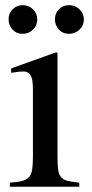

<svg xmlns="http://www.w3.org/2000/svg" viewBox="-20 -712 351 732"><path d="M199.2 -509.8V-113.3Q199.2 -83 201.7 -64.9Q204.1 -46.9 212.9 -36.6Q221.7 -26.4 237.8 -22.5Q253.9 -18.6 282.2 -15.6V0H17.6V-15.6Q46.9 -17.6 64 -22Q81.1 -26.4 90.3 -36.6Q99.6 -46.9 102.5 -64.9Q105.5 -83 105.5 -113.3V-372.1Q105.5 -409.2 97.2 -424.3Q88.9 -439.5 69.3 -439.5Q61.5 -439.5 51.3 -438.5Q41 -437.5 30.3 -435.5L22.5 -434.6V-451.2L194.3 -512.7ZM66.4 -692.4Q89.8 -692.4 106 -676.3Q122.1 -660.2 122.1 -637.7Q122.1 -615.2 106 -599.1Q89.8 -583 65.4 -583Q43 -583 27.8 -599.1Q12.7 -615.2 12.7 -638.7Q12.7 -661.1 28.3 -676.8Q43.9 -692.4 66.4 -692.4ZM243.2 -692.4Q266.6 -692.4 283.2 -676.3Q299.8 -660.2 299.8 -637.7Q299.8 -615.2 283.2 -599.1Q266.6 -583 242.2 -583Q219.7 -583 204.6 -599.1Q189.5 -615.2 189.5 -638.7Q189.5 -661.1 205.1 -676.8Q220.7 -692.4 243.2 -692.4Z"/></svg>

Font: Jomolhari
Style: Regular
Weight: 400
Designer: Christopher J. Fynn
Foundry: Christopher  J.  Fynn (Karma Drubgy¸ Tenzin).
Version: Version alpha 0.003c 2006